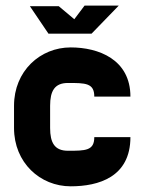

<svg xmlns="http://www.w3.org/2000/svg" viewBox="-20 -655 508 675"><path d="M397.5 -635.3H277.3L241.2 -587.4L186.5 -633.3H85L150.4 -536.6H301.8ZM218.8 -125C171.9 -125 156.2 -153.3 156.2 -205.1V-283.2C156.2 -335 171.9 -363.3 218.8 -363.3C280.3 -363.3 311.5 -363.3 311.5 -315.4H438.5C438.5 -446.3 326.2 -488.3 228.5 -488.3C121.1 -488.3 29.3 -405.3 29.3 -283.2V-205.1C29.3 -83 121.1 0 228.5 0C326.2 0 438.5 -32.2 438.5 -172.9H311.5C311.5 -125 280.3 -125 218.8 -125Z"/></svg>

Font: Saman Dere
Style: Regular
Weight: 400
Designer: Tuna Ça_lar Gümü_
Foundry: Tuna Ça_lar Gümü_
Version: Version 1.001;hotconv 1.0.109;makeotfexe 2.5.65596